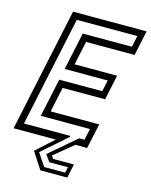

<svg xmlns="http://www.w3.org/2000/svg" viewBox="-129 -783 826 1050"><g transform="rotate(15 284.0 -258.0)"><path d="M203.5 184.5 142 90 242 0H2.5L151.5 -700H568L538 -558.5H263L234.5 -424H475L445 -282.5H204.5L174.5 -141.5H449.5L419 0H352.5L243.5 90L255 106H372.5L356 184.5ZM219 161.5H337.8L344.8 129H239.5L211.5 90L363.5 -39.8H393.2L407 -104H128.5L174.8 -321.2H418.5L432.2 -385.5H188.5L233.8 -598H512.2L525.8 -662.2H183L50.5 -39.8H313L311.5 -33L171 90Z"/></g></svg>

Font: Tourney Thin
Style: Italic
Weight: 100
Italic angle: -12°
Designer: Tyler Finck
Foundry: Etcetera Type Co
Version: Version 1.015